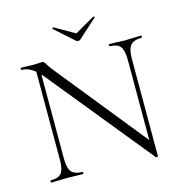

<svg xmlns="http://www.w3.org/2000/svg" viewBox="-116 -891 957 1010"><g transform="rotate(-15 362.5 -385.5)"><path d="M118 -602 140 -600V-104Q140 -53 157 -32.5Q174 -12 216 -12Q219 -12 219 -6Q219 0 216 0Q192 0 179 -1L131 -2L82 -1Q69 0 43 0Q41 0 41 -6Q41 -12 43 -12Q86 -12 102 -32Q118 -52 118 -104ZM609 13 157 -543Q125 -582 98.5 -597.5Q72 -613 46 -613Q43 -613 43 -619Q43 -625 46 -625L82 -624Q93 -623 113 -623Q130 -623 141 -624Q152 -625 158 -625Q165 -625 169.5 -621.5Q174 -618 180 -607Q191 -589 204 -573L613 -65L621 11Q621 13 616 14Q611 15 609 13ZM621 11 599 -20V-520Q599 -571 583 -592Q567 -613 525 -613Q523 -613 523 -619Q523 -625 525 -625L563 -624Q593 -622 611 -622Q628 -622 660 -624L699 -625Q702 -625 702 -619Q702 -613 699 -613Q656 -613 638.5 -592Q621 -571 621 -520ZM258 -780Q258 -782 260.5 -784.5Q263 -787 265 -786L374 -724L482 -786H483Q486 -786 488 -783Q490 -780 487 -779L385 -687Q381 -683 374 -683Q366 -683 362 -687L259 -779Q259 -779 258.5 -779.5Q258 -780 258 -780Z"/></g></svg>

Font: Cormorant Unicase Light
Style: Regular
Weight: 300
Designer: Christian Thalmann (Catharsis Fonts)
Foundry: Catharsis Fonts
Version: Version 4.000